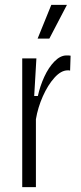

<svg xmlns="http://www.w3.org/2000/svg" viewBox="-20 -766 332 786"><path d="M71 0V-527H129L120 -373H135Q144 -414 161.5 -452Q179 -490 203 -514.5Q227 -539 252 -539Q257 -539 261 -539Q265 -539 269 -538L267 -477Q264 -478 261.5 -478Q259 -478 257 -478Q230 -478 203 -448Q176 -418 155.5 -372Q135 -326 127 -278V0ZM182 -608H134L190 -746H254Z"/></svg>

Font: Bricolage Grotesque 10pt Condensed ExtraLight
Style: Regular
Weight: 200
Width: 3
Designer: Mathieu Triay
Foundry: Atelier Triay
Version: Version 1.000; ttfautohint (v1.8.4.7-5d5b);gftools[0.9.32]